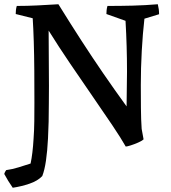

<svg xmlns="http://www.w3.org/2000/svg" viewBox="-29 -671 807 904"><path d="M31 213Q8 180 -9 148Q-7 140 0 130Q29 126 58 117Q87 108 115 99Q125 52 129 -17Q132 -57 132.5 -101Q133 -145 133 -189Q133 -263 132.5 -337Q132 -411 130 -475Q128 -539 125 -585L45 -605Q45 -614 46 -623.5Q47 -633 50 -643Q99 -643 148 -645.5Q197 -648 246 -651Q303 -559 354.5 -479.5Q406 -400 457.5 -325Q509 -250 567 -170Q567 -210 568 -252Q569 -294 569 -334Q569 -454 562 -573L472 -605Q472 -614 473 -623.5Q474 -633 477 -643Q537 -643 596 -644.5Q655 -646 714 -651Q717 -639 718.5 -627.5Q720 -616 720 -604L651 -583Q643 -513 638.5 -432Q634 -351 634 -270Q634 -221 634.5 -163.5Q635 -106 638 -64L647 -15Q640 -8 622 0Q604 8 586.5 13.5Q569 19 563 19Q541 -20 500 -81Q459 -142 407.5 -216.5Q356 -291 302 -370.5Q248 -450 200 -527Q200 -442 201 -353Q202 -264 201 -186Q201 -139 200 -97.5Q199 -56 197 -19Q194 40 187.5 85Q181 130 170 158Q148 181 109.5 194Q71 207 31 213Z"/></svg>

Font: Labrada Medium
Style: Regular
Weight: 500
Designer: Mercedes Jáuregui
Foundry: Omnibus-Type Team
Version: Version 1.000; ttfautohint (v1.8.4.7-5d5b)